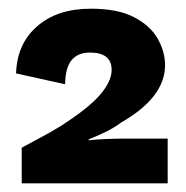

<svg xmlns="http://www.w3.org/2000/svg" viewBox="-20 -729 429 442"><path d="M30 -307V-389Q54 -402 76.5 -414Q99 -426 120 -439Q184 -480 210.5 -511Q237 -542 237 -568Q237 -608 187 -608Q130 -608 130 -535L17 -560Q19 -628 65.5 -668.5Q112 -709 189 -709Q251 -709 288.5 -689.5Q326 -670 343 -640Q360 -610 360 -579Q360 -505 259 -447Q243 -435 223.5 -425.5Q204 -416 184 -408V-406Q199 -408 225 -409Q251 -410 273 -410H366V-307Z"/></svg>

Font: Prodigy Sans
Style: Bold
Weight: 700
Designer: Wei Huang
Foundry: Wei Huang
Version: Version 1.003; ttfautohint (v1.8.3)